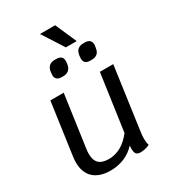

<svg xmlns="http://www.w3.org/2000/svg" viewBox="-223 -1054 1061 1182"><g transform="rotate(-30 308.0 -463.0)"><path d="M490 -120Q484 -83 484 -57Q484 -31 490 -10Q457 5 425 5Q404 5 395 -6Q386 -17 386 -46Q386 -58 387 -65Q355 -29 309 -9.5Q263 10 210 10Q132 10 90 -29Q48 -68 48 -140Q48 -159 51 -180L103 -550H198L146 -182Q143 -163 143 -147Q143 -101 165.5 -79Q188 -57 235 -57Q328 -57 398 -148L455 -550H550ZM191 -679Q191 -687 192 -691L193 -701Q200 -753 252 -753H261Q307 -753 307 -713Q307 -705 306 -701L305 -691Q297 -639 246 -639H237Q191 -639 191 -679ZM394 -679Q394 -687 395 -691L396 -701Q403 -753 455 -753H464Q510 -753 510 -711L509 -701L507 -691Q501 -639 449 -639H439Q394 -639 394 -679ZM252 -936H360L426 -785H349Z"/></g></svg>

Font: Krub Medium
Style: Italic
Weight: 500
Italic angle: -8°
Designer: Ekaluck Peanpanawate
Foundry: Cadson Demak Co.,Ltd.
Version: Version 1.000; ttfautohint (v1.6)